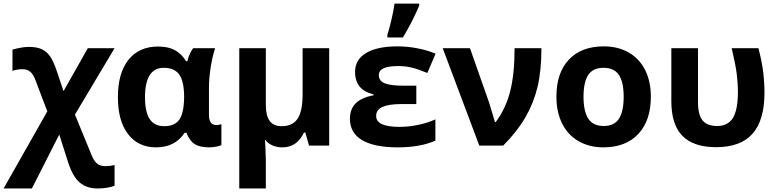

<svg xmlns="http://www.w3.org/2000/svg" viewBox="-44 -816 4357 1076"><path d="M117.2 -553.2Q161.1 -553.2 189 -540.8Q216.8 -528.3 236.3 -500.7Q255.9 -473.1 275.9 -413.1L312 -305.2L448.2 -545.9H598.1L376 -173.8L471.2 58.1Q484.9 89.4 502 102.3Q519 115.2 548.8 115.2Q572.8 115.2 598.1 108.9V225.1Q556.6 240.2 502.9 240.2Q441.9 240.2 403.1 207.3Q364.3 174.3 338.9 97.2L288.1 -62L134.8 240.2H-23.9L221.2 -191.9L155.8 -363.8Q143.6 -397.9 126.5 -413.1Q109.4 -428.2 82 -428.2Q54.7 -428.2 25.9 -418.9V-538.1Q81.5 -553.2 117.2 -553.2Z M876 -108.9Q933.6 -108.9 959.7 -143.8Q985.8 -178.7 987.8 -266.1V-272Q987.8 -359.9 960.7 -397.9Q933.6 -436 873.5 -436Q768.6 -436 768.6 -270Q768.6 -189.5 794.7 -149.2Q820.8 -108.9 876 -108.9ZM830.6 9.8Q730.5 9.8 673.6 -64.5Q616.7 -138.7 616.7 -271Q616.7 -406.7 676 -481Q735.4 -555.2 841.8 -555.2Q899.4 -555.2 936.8 -534.7Q974.1 -514.2 998.5 -473.1H1005.9Q1017.6 -519 1038.6 -545.9H1161.6Q1146 -498.5 1136.5 -437.3Q1127 -376 1127 -325.2V-172.9Q1127 -115.2 1168 -115.2Q1183.6 -115.2 1196.8 -120.1V-2.9Q1189 2 1166.7 5.9Q1144.5 9.8 1129.9 9.8Q1075.2 9.8 1046.4 -9Q1017.6 -27.8 1001 -71.8H990.7Q937 9.8 830.6 9.8Z M1445.8 -227.1Q1445.8 -168 1467.3 -138.4Q1488.8 -108.9 1534.7 -108.9Q1596.2 -108.9 1624 -151.1Q1651.9 -193.4 1651.9 -289.1V-545.9H1800.8V0H1688L1667 -73.2H1659.7Q1639.2 -31.7 1609.9 -11Q1580.6 9.8 1537.6 9.8Q1507.3 9.8 1481.9 -1.5Q1456.5 -12.7 1440.9 -34.2L1443.4 7.3L1445.8 84V240.2H1296.9V-545.9H1445.8Z M2289.1 -335.9V-232.9H2207Q2135.7 -232.9 2099.9 -217Q2064 -201.2 2064 -166Q2064 -105 2194.8 -105Q2245.1 -105 2298.8 -116Q2352.5 -127 2396 -147V-27.8Q2312 9.8 2184.1 9.8Q2054.2 9.8 1985.6 -30.5Q1917 -70.8 1917 -150.9Q1917 -203.1 1948.2 -235.8Q1979.5 -268.6 2049.8 -282.2V-287.1Q1945.8 -311 1945.8 -413.1Q1945.8 -481.9 2007.8 -519Q2069.8 -556.2 2184.1 -556.2Q2240.2 -556.2 2297.1 -544.9Q2354 -533.7 2397 -515.1L2351.1 -407.2Q2293 -430.7 2259.3 -438.2Q2225.6 -445.8 2188 -445.8Q2132.8 -445.8 2106 -433.6Q2079.1 -421.4 2079.1 -395Q2079.1 -362.8 2111.6 -349.4Q2144 -335.9 2213.9 -335.9ZM2127 -621.1Q2135.7 -647.5 2148.7 -701.2Q2161.6 -754.9 2167 -795.9H2305.2V-784.2Q2267.1 -693.4 2213.9 -606H2127Z M2437 -545.9H2589.8L2696.3 -243.2L2730 -131.8H2733.9Q2790 -206.5 2814.9 -303.2Q2839.8 -399.9 2839.8 -545.9H2990.2Q2990.2 -420.9 2968.8 -330.3Q2947.3 -239.7 2900.6 -158.9Q2854 -78.1 2775.9 0H2642.1Z M3226.1 -273.9Q3226.1 -192.9 3252.7 -151.4Q3279.3 -109.9 3339.4 -109.9Q3398.9 -109.9 3425 -151.1Q3451.2 -192.4 3451.2 -273.9Q3451.2 -355 3424.8 -395.5Q3398.4 -436 3338.4 -436Q3278.8 -436 3252.4 -395.8Q3226.1 -355.5 3226.1 -273.9ZM3603.5 -273.9Q3603.5 -140.6 3533.2 -65.4Q3462.9 9.8 3337.4 9.8Q3258.8 9.8 3198.7 -24.7Q3138.7 -59.1 3106.4 -123.5Q3074.2 -188 3074.2 -273.9Q3074.2 -407.7 3144 -481.9Q3213.9 -556.2 3340.3 -556.2Q3418.9 -556.2 3479 -522Q3539.1 -487.8 3571.3 -423.8Q3603.5 -359.9 3603.5 -273.9Z M3969.2 8.8Q3842.8 8.8 3780.5 -54.4Q3718.3 -117.7 3718.3 -249V-545.9H3867.7V-244.1Q3867.7 -172.9 3893.3 -141.4Q3918.9 -109.9 3974.6 -109.9Q4035.6 -109.9 4063.5 -155.3Q4091.3 -200.7 4091.3 -299.8Q4091.3 -352.1 4084.5 -404.3Q4077.6 -456.5 4056.6 -545.9H4206.5Q4226.1 -469.2 4233.2 -411.4Q4240.2 -353.5 4240.2 -295.9Q4240.2 -142.6 4173.6 -66.9Q4106.9 8.8 3969.2 8.8Z"/></svg>

Font: Zoram GWebM
Style: Bold
Weight: 700
Foundry: Ascender Corporation
Version: Version 1.000